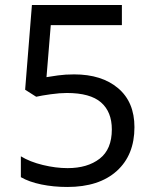

<svg xmlns="http://www.w3.org/2000/svg" viewBox="-20 -734 612 764"><path d="M275 -438Q385 -438 450 -383Q515 -328 515 -228Q515 -117 444.5 -53.5Q374 10 248 10Q193 10 144.5 0Q96 -10 63 -29V-112Q99 -90 150.5 -77.5Q202 -65 249 -65Q328 -65 376.5 -102.5Q425 -140 425 -219Q425 -289 382 -326.5Q339 -364 246 -364Q218 -364 182 -359Q146 -354 124 -349L80 -377L107 -714H465V-634H182L165 -427Q182 -430 211 -434Q240 -438 275 -438Z"/></svg>

Font: Noto Sans Syloti Nagri
Style: Regular
Weight: 400
Designer: Monotype Design Team
Foundry: Monotype Imaging Inc.
Version: Version 2.003; ttfautohint (v1.8.4.7-5d5b)